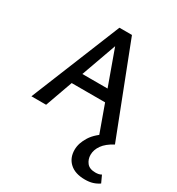

<svg xmlns="http://www.w3.org/2000/svg" viewBox="-218 -795 1129 1222"><g transform="rotate(30 347.0 -184.5)"><path d="M530 0 313 -601H355L140 0H32L299 -658H391L646 0ZM150 -201 181 -285H469L514 -201ZM591 289Q519 289 479.5 253Q440 217 440 157Q440 108 472.5 57Q505 6 577 -35L646 0Q593 28 568.5 62.5Q544 97 544 134Q544 167 563.5 192Q583 217 627 217Q638 217 649 215Q660 213 670 207L694 259Q672 274 647.5 281.5Q623 289 591 289Z"/></g></svg>

Font: Ysabeau Infant SemiBold
Style: Regular
Weight: 600
Designer: Christian Thalmann (Catharsis Fonts)
Version: Version 2.002; featfreeze: ss01,ss02,lnum